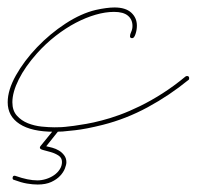

<svg xmlns="http://www.w3.org/2000/svg" viewBox="-38 -346 521 509"><path d="M105.5 3.3Q45.6 3.3 14 -17.3Q-17.6 -37.8 -17.6 -74.9Q-17.6 -107.4 4.2 -146.2Q26 -184.9 60.2 -220.7Q94.4 -256.5 135.7 -283.5Q177.1 -310.5 216.1 -319.7Q230.5 -322.9 242.8 -324.5Q255.2 -326.2 265.6 -326.2Q294.9 -326.2 309.9 -312.5Q324.9 -298.8 324.9 -278Q324.9 -266.9 321.3 -255.9Q317.7 -244.8 312.5 -244.8Q306.6 -244.8 306.6 -250Q306.6 -254.6 309.9 -261.7Q313.2 -268.9 313.2 -277.3Q313.2 -294.3 301.1 -304.4Q289.1 -314.5 264.3 -314.5Q241.5 -314.5 215.5 -307Q189.5 -299.5 162.8 -285.5Q136.1 -271.5 109.7 -251Q83.3 -230.5 59.9 -204.4Q28.6 -169.3 11.7 -135.4Q-5.2 -101.6 -5.2 -74.9Q-5.2 -52.7 6.8 -39.4Q18.9 -26 36.1 -19.2Q53.4 -12.4 72.6 -10.4Q91.8 -8.5 106.1 -8.5Q115.2 -8.5 121.1 -8.8Q127 -9.1 127.6 -9.1Q127.6 -9.1 135.7 -9.8Q143.9 -10.4 157.9 -12.4Q171.9 -14.3 190.8 -17.6Q209.6 -20.8 231.8 -26.7Q252.6 -31.9 278.6 -41.3Q304.7 -50.8 333.3 -64.8Q362 -78.8 392.6 -98.3Q423.2 -117.8 453.8 -143.2Q456.4 -144.5 457.7 -144.5Q463.5 -144.5 463.5 -138.7Q463.5 -134.8 461.6 -134.1Q411.5 -93.1 353.8 -61.8Q296.2 -30.6 234.4 -15Q190.1 -3.9 160.8 -0.7Q131.5 2.6 128.3 2.6Q127 2.6 120.8 2.9Q114.6 3.3 105.5 3.3ZM-0.7 130.9Q-4.6 130.2 -4.6 126.3Q-4.6 119.8 0.7 119.8Q2 119.8 2.3 120.1Q2.6 120.4 3.3 120.4Q36.5 132.2 61.2 132.2Q72.3 132.2 84 128.6Q95.7 125 105.1 118.5Q114.6 112 120.4 102.9Q126.3 93.8 126.3 83.3Q126.3 72.3 117.2 66.4Q108.1 60.5 97 57.3Q85.9 54 76.8 51.8Q67.7 49.5 67.7 45.6Q67.7 44.3 69 41.7L106.1 -3.9Q108.1 -5.9 110.7 -5.9Q112.6 -5.9 114.6 -4.2Q116.5 -2.6 116.5 -0.7Q116.5 0.7 115.2 3.3L84.6 41.7Q91.1 43 100.6 45.6Q110 48.2 118.2 53.1Q126.3 57.9 132.2 65.8Q138 73.6 138 84Q138 90.5 134.1 100.6Q130.2 110.7 121.4 120.1Q112.6 129.6 98 136.4Q83.3 143.2 61.8 143.2Q48.8 143.2 33.5 140.6Q18.2 138 -0.7 130.9Z"/></svg>

Font: League Script
Style: League Script
Weight: 400
Foundry: Haley Fiege
Version: Version 1.001